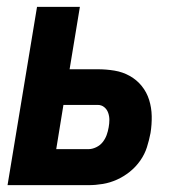

<svg xmlns="http://www.w3.org/2000/svg" viewBox="-20 -540 540 560"><path d="M2 0 88 -520H213L183 -338H265Q290 -338 314 -334Q338 -330 358.5 -318.5Q379 -307 393.5 -289Q408 -271 415 -248.5Q422 -226 422.5 -201.5Q423 -177 419 -152Q415 -131 408.5 -110.5Q402 -90 389 -71.5Q376 -53 358.5 -39Q341 -25 321 -16Q301 -7 280 -3.5Q259 0 238 0ZM144 -105H238Q249 -105 260.5 -110.5Q272 -116 279.5 -125.5Q287 -135 291 -146Q295 -157 297 -169Q299 -180 299 -190.5Q299 -201 295.5 -211Q292 -221 284 -227.5Q276 -234 265 -234H165Z"/></svg>

Font: Iosevka Term Curly XBd Obl
Style: Regular
Weight: 800
Italic angle: -9°
Designer: Belleve Invis
Foundry: Belleve Invis
Version: Version 32.3.0